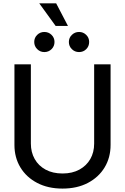

<svg xmlns="http://www.w3.org/2000/svg" viewBox="-20 -1110 743 1142"><path d="M351.6 11.7Q265.6 11.7 201.2 -22Q136.7 -55.7 101.3 -114.3Q65.9 -172.9 65.9 -248V-727.5H163.6V-255.9Q163.6 -204.6 186.3 -164.3Q209 -124 251.2 -101.1Q293.5 -78.1 352.1 -78.1Q410.2 -78.1 452.4 -101.3Q494.6 -124.5 517.3 -164.3Q540 -204.1 540 -255.9V-727.5H637.7V-248Q637.7 -172.9 602.3 -114.3Q566.9 -55.7 502.7 -22Q438.5 11.7 351.6 11.7ZM450.2 -800.3Q424.8 -800.3 407.2 -817.9Q389.6 -835.4 389.6 -860.4Q389.6 -885.3 407.5 -902.6Q425.3 -919.9 450.2 -919.9Q475.1 -919.9 492.7 -902.6Q510.3 -885.3 510.3 -860.4Q510.3 -835 492.9 -817.6Q475.6 -800.3 450.2 -800.3ZM243.7 -800.3Q218.8 -800.3 201.2 -817.9Q183.6 -835.4 183.6 -860.4Q183.6 -885.3 201.2 -902.6Q218.8 -919.9 243.7 -919.9Q269 -919.9 286.6 -902.6Q304.2 -885.3 304.2 -860.4Q304.2 -835 286.6 -817.6Q269 -800.3 243.7 -800.3ZM311 -955.6 213.4 -1090.3H314L384.3 -955.6Z"/></svg>

Font: Inter Cardless Display
Style: Regular
Weight: 400
Designer: Rasmus Andersson
Foundry: rsms
Version: Version 4.001;git-9221beed3